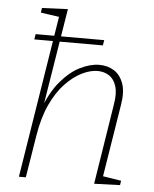

<svg xmlns="http://www.w3.org/2000/svg" viewBox="-54 -812 691 859"><g transform="rotate(5 291.5 -382.0)"><path d="M401 2 458 -358Q467 -409 457 -441Q447 -473 424.5 -487.5Q402 -502 373 -502Q340 -502 302.5 -483.5Q265 -465 229 -427.5Q193 -390 165.5 -331Q138 -272 125 -191L94 0H63L181 -738L188 -727L97 -740L100 -761L216 -766L142 -308L132 -300Q163 -386 205.5 -436Q248 -486 293.5 -508Q339 -530 378 -530Q416 -530 444.5 -512Q473 -494 486.5 -456.5Q500 -419 490 -360L436 -24L424 -37L520 -22L517 -2ZM78 -618 82 -642H390L386 -618Z"/></g></svg>

Font: Bitter Thin ExtraLight
Style: Italic
Weight: 250
Italic angle: -9°
Version: Version 2.002